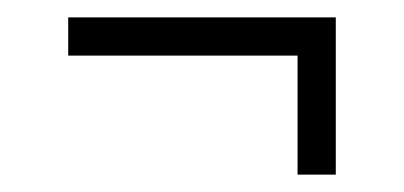

<svg xmlns="http://www.w3.org/2000/svg" viewBox="-20 -487 465 221"><path d="M322.5 -286V-423H58.5V-467H366.5V-286Z"/></svg>

Font: Big Shoulders Stencil Text ExtraLight
Style: Regular
Weight: 250
Version: Version 2.001